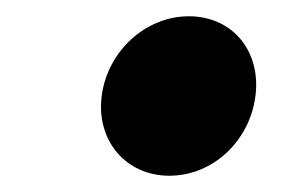

<svg xmlns="http://www.w3.org/2000/svg" viewBox="-20 -459 355 236"><path d="M188 -243C242 -243 287 -286 294 -341C301 -396 266 -439 212 -439C159 -439 112 -396 105 -341C98 -286 135 -243 188 -243Z"/></svg>

Font: Falling Sky
Style: ExBdObl
Weight: 400
Designer: Paul D. Hunt
Foundry: Adobe Systems Incorporated
Version: Version 1.02